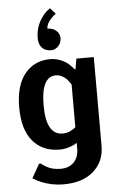

<svg xmlns="http://www.w3.org/2000/svg" viewBox="-65 -844 689 1098"><g transform="rotate(-5 280.0 -295.0)"><path d="M265 -800 295 -766Q280 -756 268 -742Q240 -714 240 -685Q271 -685 290.5 -667.5Q310 -650 310 -625Q310 -598 292 -579Q274 -560 250 -560Q218 -560 199 -580Q180 -600 180 -635Q180 -706 223 -761Q241 -785 265 -800ZM255 210Q188 210 128 185Q105 176 80 160L125 80H135Q148 91 164 100Q199 120 245 120Q294 120 322 91.5Q350 63 350 10V-20Q336 -10 322 -5Q286 10 250 10Q153 10 96.5 -56Q40 -122 40 -250Q40 -377 95 -443.5Q150 -510 240 -510Q294 -510 341 -475Q361 -458 375 -440H380L390 -500H490V10Q490 99 427.5 154.5Q365 210 255 210ZM275 -80Q305 -80 329 -95Q340 -101 350 -110V-355Q338 -373 328 -385Q298 -415 265 -415Q180 -415 180 -250Q180 -80 275 -80Z"/></g></svg>

Font: Scada
Style: Bold
Weight: 700
Designer: Jovanny Lemonad
Foundry: Jovanny Lemonad
Version: Version 4.100;PS 004.100;hotconv 1.0.88;makeotf.lib2.5.64775